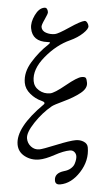

<svg xmlns="http://www.w3.org/2000/svg" viewBox="-62 -830 566 1025"><g transform="rotate(-5 221.0 -317.5)"><path d="M442 -673Q442 -658 411 -637.5Q380 -617 338 -606Q263 -587 194 -528Q125 -469 125 -406Q125 -375 149.5 -354Q174 -333 207 -333Q230 -333 294 -369Q358 -405 382 -405Q400 -405 404 -398Q408 -391 408 -372Q408 -342 369.5 -321Q331 -300 276 -285Q221 -270 209 -263Q156 -233 109.5 -184Q63 -135 63 -104Q63 -78 80.5 -59Q98 -40 124 -40Q141 -40 215.5 -56Q290 -72 321 -72Q345 -72 363.5 -60Q382 -48 382 -28Q382 43 330 99.5Q278 156 218 156Q192 156 192 133Q192 93 245 87Q267 85 282.5 75.5Q298 66 304.5 53.5Q311 41 314 31Q317 21 317 13Q317 0 308.5 -10Q300 -20 285 -20Q252 -20 201.5 -3Q151 14 118 14Q75 14 42.5 -11Q10 -36 10 -76Q10 -167 168 -277Q181 -287 156 -298Q126 -311 101.5 -339.5Q77 -368 77 -401Q77 -457 122 -508Q167 -559 220 -593Q227 -598 229 -600.5Q231 -603 228.5 -604.5Q226 -606 217 -607Q136 -617 136 -688Q136 -720 161.5 -755.5Q187 -791 216 -791Q233 -791 233 -766Q233 -758 212.5 -729Q192 -700 192 -690Q192 -669 213 -657.5Q234 -646 260 -646Q277 -646 340 -674Q403 -702 424 -702Q431 -702 436.5 -693Q442 -684 442 -673Z"/></g></svg>

Font: EB Garamond 12
Style: Italic
Weight: 400
Italic angle: -17°
Version: Version 0.016; ttfautohint (v1.8.4)